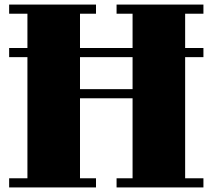

<svg xmlns="http://www.w3.org/2000/svg" viewBox="-20 -820 930 840"><path d="M790 -760V-610H870V-570H790V-40H870V0H490V-40H560V-390H330V-40H400V0H20V-40H100V-570H20V-610H100V-760H20V-800H400V-760H330V-610H560V-760H490V-800H870V-760ZM560 -570H330V-430H560Z"/></svg>

Font: Kumar One
Style: Regular
Weight: 400
Designer: Parimal Parmar
Foundry: Indian Type Foundry
Version: Version 1.001;PS 1.001;hotconv 1.0.88;makeotf.lib2.5.647800